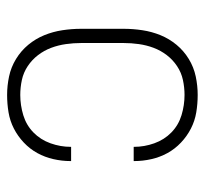

<svg xmlns="http://www.w3.org/2000/svg" viewBox="-38 -530 576 540"><g transform="rotate(-90 250.0 -260.0)"><path d="M253 8Q228 8 204 4Q180 0 158.5 -11Q137 -22 119 -39Q101 -56 89.5 -77Q78 -98 72.5 -122Q67 -146 67 -170Q67 -171 67 -171Q67 -171 67 -172H107Q107 -172 107 -171.5Q107 -171 107 -171Q107 -142 117 -114Q127 -86 147.5 -66Q168 -46 196 -37.5Q224 -29 253 -29Q274 -29 295 -33.5Q316 -38 334 -50Q352 -62 365 -79Q378 -96 385.5 -116Q393 -136 396 -157.5Q399 -179 399 -200V-320Q399 -341 396 -362.5Q393 -384 385.5 -404Q378 -424 365 -441Q352 -458 334 -470Q316 -482 295 -486.5Q274 -491 253 -491Q224 -491 196 -482.5Q168 -474 147.5 -454Q127 -434 117 -406Q107 -378 107 -349Q107 -349 107 -348.5Q107 -348 107 -348H67Q67 -349 67 -349Q67 -349 67 -350Q67 -374 72.5 -398Q78 -422 89.5 -443Q101 -464 119 -481Q137 -498 158.5 -509Q180 -520 204 -524Q228 -528 253 -528Q279 -528 305 -522.5Q331 -517 354 -503Q377 -489 394 -468.5Q411 -448 421 -423.5Q431 -399 435 -372.5Q439 -346 439 -320V-200Q439 -174 435 -147.5Q431 -121 421 -96.5Q411 -72 394 -51.5Q377 -31 354 -17Q331 -3 305 2.5Q279 8 253 8Z"/></g></svg>

Font: Iosevka SS04 Extralight
Style: Regular
Weight: 200
Monospace: yes
Designer: Belleve Invis
Foundry: Belleve Invis
Version: Version 19.0.0; ttfautohint (v1.8.4)